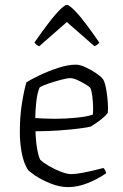

<svg xmlns="http://www.w3.org/2000/svg" viewBox="-20 -764 504 784"><path d="M259 0Q223 0 187 -14.5Q151 -29 125.5 -46Q100 -63 94 -71Q77 -97 69 -138.5Q61 -180 61 -225Q61 -288 69.5 -341.5Q78 -395 88 -428Q107 -440 142.5 -457Q178 -474 218 -487Q258 -500 290 -500Q306 -500 329 -489.5Q352 -479 372.5 -465Q393 -451 401 -440Q408 -429 413 -402.5Q418 -376 420 -348Q422 -320 420 -303Q412 -292 398 -280.5Q384 -269 370.5 -260Q357 -251 350 -247Q340 -244 305.5 -239.5Q271 -235 223 -231.5Q175 -228 125 -228Q126 -189 131.5 -157.5Q137 -126 144 -112Q155 -101 178.5 -87Q202 -73 228 -63Q254 -53 271 -53Q288 -53 314.5 -58Q341 -63 366 -69Q391 -75 402 -78Q406 -76 409.5 -68.5Q413 -61 414 -57Q380 -33 338.5 -16.5Q297 0 259 0ZM205 -279Q249 -279 293 -283.5Q337 -288 359 -296Q361 -312 360 -333.5Q359 -355 356.5 -374.5Q354 -394 349 -405Q345 -410 329.5 -419.5Q314 -429 296.5 -437Q279 -445 267 -445Q255 -445 228.5 -438Q202 -431 177 -422.5Q152 -414 142 -407Q132 -385 128 -347Q124 -309 124 -282Q138 -281 159.5 -280Q181 -279 205 -279ZM140 -575Q130 -580 126 -584Q122 -588 121 -591Q182 -678 212 -711Q242 -744 253 -744Q264 -744 294 -711.5Q324 -679 385 -591Q384 -588 380 -584Q376 -580 366 -575L253 -674Z"/></svg>

Font: Texturina Thin
Style: Regular
Weight: 100
Designer: Guillermo Torres Carreño
Foundry: Omnibus-Type
Version: Version 1.002; ttfautohint (v1.8.3)